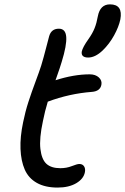

<svg xmlns="http://www.w3.org/2000/svg" viewBox="-20 -866 568 871"><path d="M379.9 -605Q363.3 -605 356 -612.1Q348.6 -619.1 351.1 -632.8Q355.5 -652.3 380.9 -688Q399.9 -714.8 409.2 -738.3Q418.5 -761.7 423.8 -792Q434.1 -846.2 479 -846.2Q538.6 -846.2 525.9 -777.8Q519 -744.6 497.6 -705.6Q476.1 -666.5 445.8 -637.2Q412.1 -605 379.9 -605ZM241.2 -15.1Q184.6 -15.1 147 -36.4Q109.4 -57.6 92.3 -96.7Q75.2 -135.7 73 -190.4Q70.8 -245.1 85 -312Q94.7 -359.9 109.1 -404.3Q123.5 -448.7 141.1 -495.6Q158.7 -542.5 167 -568.8Q178.2 -606 189.2 -649.2Q200.2 -692.4 203.1 -702.1Q212.9 -735.8 247.1 -735.8Q277.8 -735.8 280.5 -698.2Q283.2 -660.6 259.8 -585Q254.9 -566.9 231.9 -502Q314.9 -528.8 387.2 -528.8Q413.1 -528.8 428.5 -514.6Q443.8 -500.5 439.9 -481Q434.1 -452.1 397 -449.2Q294.9 -441.4 196.8 -404.8Q183.6 -361.8 174.8 -316.9Q157.7 -237.8 163.3 -190.2Q168.9 -142.6 190.7 -122.8Q212.4 -103 253.9 -103Q281.7 -103 305.9 -112.5Q330.1 -122.1 339.8 -122.1Q354.5 -122.1 361.3 -111.6Q368.2 -101.1 365.2 -85Q359.4 -54.7 325.9 -34.9Q292.5 -15.1 241.2 -15.1Z"/></svg>

Font: Shantell Sans Bouncy
Style: Italic
Weight: 400
Italic angle: -11.31°
Designer: Stephen Nixon, Anya Danilova, Shantell Martin
Foundry: Arrow Type
Version: Version 1.006;[9816181b4]